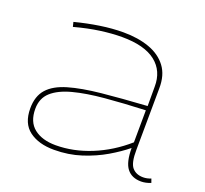

<svg xmlns="http://www.w3.org/2000/svg" viewBox="-100 -659 842 787"><g transform="rotate(20 320.5 -265.0)"><path d="M59 -117Q59 -170 87 -201.5Q115 -233 171.5 -249.5Q228 -266 312 -274.5Q396 -283 508 -290V-374Q509 -443 460 -481.5Q411 -520 313 -520Q270 -520 219 -513Q168 -506 109 -490L104 -510Q158 -524 211 -532Q264 -540 312 -540Q376 -540 425 -522.5Q474 -505 501.5 -468.5Q529 -432 528 -374L526 -106Q525 -49 542 -29Q559 -9 590 -9Q607 -9 624 -16L630 1Q608 10 588 10Q547 10 526 -17Q505 -44 505 -106Q472 -79 427 -52.5Q382 -26 326.5 -8Q271 10 208 10Q141 10 100 -20.5Q59 -51 59 -117ZM79 -122Q79 -65 114 -37.5Q149 -10 208 -10Q285 -10 362.5 -41.5Q440 -73 506 -131L507 -271Q411 -267 332 -260Q253 -253 196.5 -238Q140 -223 109.5 -195.5Q79 -168 79 -122Z"/></g></svg>

Font: Georama Extended Thin
Style: Regular
Weight: 100
Width: 7
Designer: Jean-Baptiste Levee
Foundry: Production Type
Version: Version 1.000